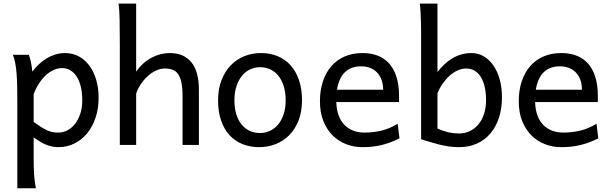

<svg xmlns="http://www.w3.org/2000/svg" viewBox="-20 -801 3375 1061"><path d="M166 -127Q190.9 -109.4 209.2 -97.9Q227.5 -86.4 242.7 -79.8Q257.8 -73.2 271.7 -70.8Q285.6 -68.4 302.7 -68.4Q328.6 -68.4 352.3 -80.6Q376 -92.8 394.3 -116Q412.6 -139.2 423.6 -172.1Q434.6 -205.1 434.6 -246.6Q434.6 -287.1 427 -320.1Q419.4 -353 404.8 -376.2Q390.1 -399.4 369.4 -412.1Q348.6 -424.8 322.3 -424.8Q301.3 -424.8 279.3 -415.5Q257.3 -406.2 236.6 -388.2Q215.8 -370.1 197.8 -343Q179.7 -315.9 166 -280.8ZM139.2 -498Q144.5 -485.4 149.9 -462.2Q155.3 -439 158.7 -405.3Q175.8 -427.7 196 -446.8Q216.3 -465.8 239 -479.2Q261.7 -492.7 286.9 -500.2Q312 -507.8 339.4 -507.8Q380.9 -507.8 415.3 -489.5Q449.7 -471.2 473.9 -438.2Q498 -405.3 511.5 -360.1Q524.9 -314.9 524.9 -261.2Q524.9 -198.7 507.3 -148.2Q489.7 -97.7 459.7 -62Q429.7 -26.4 389.2 -7.1Q348.6 12.2 302.7 12.2Q283.2 12.2 265.9 8.3Q248.5 4.4 232.2 -2.4Q215.8 -9.3 199.7 -19.3Q183.6 -29.3 166 -41.5V73.2Q166 102.5 166.7 126.2Q167.5 149.9 168.9 169.9Q170.4 189.9 172.9 206.8Q175.3 223.6 178.2 239.3H75.7V-236.8Q75.7 -282.2 75 -321Q74.2 -359.9 71.8 -392.3Q69.3 -424.8 64.5 -451.2Q59.6 -477.5 51.3 -498Z M988.8 0V-268.6Q988.8 -314.5 982.7 -344.2Q976.6 -374 964.4 -391.4Q952.1 -408.7 933.8 -415.5Q915.5 -422.4 891.1 -422.4Q864.7 -422.4 839.6 -409.9Q814.5 -397.5 793.5 -377.7Q772.5 -357.9 756.3 -333Q740.2 -308.1 732.4 -283.2V0H642.1V-551.8Q642.1 -630.9 641.1 -690.2Q640.1 -749.5 634.8 -781.2H732.4V-405.3Q768.6 -456.5 817.4 -482.2Q866.2 -507.8 918 -507.8Q996.1 -507.8 1037.6 -456.8Q1079.1 -405.8 1079.1 -305.2V0Z M1275.4 -246.6Q1275.4 -204.1 1285.6 -170.4Q1295.9 -136.7 1314.7 -113.5Q1333.5 -90.3 1359.4 -78.1Q1385.3 -65.9 1417 -65.9Q1446.3 -65.9 1472.2 -78.1Q1498 -90.3 1517.3 -113.5Q1536.6 -136.7 1547.6 -170.4Q1558.6 -204.1 1558.6 -246.6Q1558.6 -289.6 1548.3 -323.5Q1538.1 -357.4 1519.3 -381.1Q1500.5 -404.8 1474.4 -417.2Q1448.2 -429.7 1417 -429.7Q1387.2 -429.7 1361.3 -417.2Q1335.4 -404.8 1316.4 -381.1Q1297.4 -357.4 1286.4 -323.5Q1275.4 -289.6 1275.4 -246.6ZM1185.1 -246.6Q1185.1 -309.6 1204.1 -358.2Q1223.1 -406.7 1255.4 -440.2Q1287.6 -473.6 1330.6 -490.7Q1373.5 -507.8 1421.9 -507.8Q1472.2 -507.8 1513.9 -490.7Q1555.7 -473.6 1585.7 -440.2Q1615.7 -406.7 1632.3 -358.2Q1648.9 -309.6 1648.9 -246.6Q1648.9 -183.6 1629.9 -135.3Q1610.8 -86.9 1578.6 -54.2Q1546.4 -21.5 1503.4 -4.6Q1460.4 12.2 1412.1 12.2Q1361.8 12.2 1320.1 -4.6Q1278.3 -21.5 1248.3 -54.2Q1218.3 -86.9 1201.7 -135.3Q1185.1 -183.6 1185.1 -246.6Z M1838.4 -236.8Q1839.8 -193.8 1851.8 -162.1Q1863.8 -130.4 1884.5 -109.6Q1905.3 -88.9 1933.3 -78.6Q1961.4 -68.4 1994.6 -68.4Q2042 -68.4 2087.4 -79.1Q2132.8 -89.8 2177.7 -117.2L2187.5 -36.6Q2161.6 -23.4 2136.7 -14.2Q2111.8 -4.9 2086.9 1Q2062 6.8 2036.4 9.5Q2010.7 12.2 1982.4 12.2Q1935.5 12.2 1893.1 -4.2Q1850.6 -20.5 1818.4 -52.5Q1786.1 -84.5 1767.1 -131.8Q1748 -179.2 1748 -241.7Q1748 -302.2 1764.4 -351.3Q1780.8 -400.4 1811 -435.3Q1841.3 -470.2 1884.8 -489Q1928.2 -507.8 1982.4 -507.8Q2022.5 -507.8 2053.2 -498.3Q2084 -488.8 2106.4 -471.9Q2128.9 -455.1 2144 -432.6Q2159.2 -410.2 2168.2 -384.3Q2177.2 -358.4 2181.2 -330.3Q2185.1 -302.2 2185.1 -274.9V-255.9Q2185.1 -243.7 2184.6 -236.8ZM1975.1 -434.6Q1921.4 -434.6 1887.2 -403.1Q1853 -371.6 1842.3 -305.2H2097.2Q2097.2 -336.4 2088.1 -360.6Q2079.1 -384.8 2062.7 -401.4Q2046.4 -418 2023.9 -426.3Q2001.5 -434.6 1975.1 -434.6Z M2397.5 -781.2V-402.8Q2414.6 -425.3 2434.6 -444.3Q2454.6 -463.4 2477.8 -477.5Q2501 -491.7 2527.8 -499.8Q2554.7 -507.8 2585.4 -507.8Q2622.6 -507.8 2653.3 -489.7Q2684.1 -471.7 2706.5 -439.2Q2729 -406.7 2741.5 -361.8Q2753.9 -316.9 2753.9 -263.7Q2753.9 -200.7 2737.1 -149.9Q2720.2 -99.1 2689.5 -63Q2658.7 -26.9 2615 -7.3Q2571.3 12.2 2517.1 12.2Q2487.3 12.2 2459.5 8.1Q2431.6 3.9 2405.5 -2.7Q2379.4 -9.3 2355 -16.8Q2330.6 -24.4 2307.1 -31.7V-609.4Q2307.1 -640.6 2306.4 -672.1Q2305.7 -703.6 2304.2 -732.2Q2302.7 -760.7 2299.8 -781.2ZM2397.5 -90.3Q2415.5 -83 2430.4 -77.9Q2445.3 -72.8 2459.5 -69.6Q2473.6 -66.4 2487.5 -64.9Q2501.5 -63.5 2517.1 -63.5Q2549.3 -63.5 2576.7 -76.7Q2604 -89.8 2623.8 -113.8Q2643.6 -137.7 2654.8 -171.6Q2666 -205.6 2666 -246.6Q2666 -287.1 2658.7 -319.8Q2651.4 -352.5 2637.5 -375.2Q2623.5 -397.9 2603 -410.2Q2582.5 -422.4 2556.2 -422.4Q2533.2 -422.4 2510.3 -412.4Q2487.3 -402.3 2466.6 -384.3Q2445.8 -366.2 2427.7 -341.1Q2409.7 -315.9 2397.5 -285.6Z M2937 -236.8Q2938.5 -193.8 2950.4 -162.1Q2962.4 -130.4 2983.2 -109.6Q3003.9 -88.9 3032 -78.6Q3060.1 -68.4 3093.3 -68.4Q3140.6 -68.4 3186 -79.1Q3231.4 -89.8 3276.4 -117.2L3286.1 -36.6Q3260.3 -23.4 3235.4 -14.2Q3210.4 -4.9 3185.5 1Q3160.6 6.8 3135 9.5Q3109.4 12.2 3081.1 12.2Q3034.2 12.2 2991.7 -4.2Q2949.2 -20.5 2917 -52.5Q2884.8 -84.5 2865.7 -131.8Q2846.7 -179.2 2846.7 -241.7Q2846.7 -302.2 2863 -351.3Q2879.4 -400.4 2909.7 -435.3Q2939.9 -470.2 2983.4 -489Q3026.9 -507.8 3081.1 -507.8Q3121.1 -507.8 3151.9 -498.3Q3182.6 -488.8 3205.1 -471.9Q3227.5 -455.1 3242.7 -432.6Q3257.8 -410.2 3266.8 -384.3Q3275.9 -358.4 3279.8 -330.3Q3283.7 -302.2 3283.7 -274.9V-255.9Q3283.7 -243.7 3283.2 -236.8ZM3073.7 -434.6Q3020 -434.6 2985.8 -403.1Q2951.7 -371.6 2940.9 -305.2H3195.8Q3195.8 -336.4 3186.8 -360.6Q3177.7 -384.8 3161.4 -401.4Q3145 -418 3122.6 -426.3Q3100.1 -434.6 3073.7 -434.6Z"/></svg>

Font: Andika Viet
Style: Regular
Weight: 400
Designer: Victor Gaultney, Annie Olsen, Julie Remington, Don Collingsworth, Eric Hays, Becca Hirsbrunner
Foundry: SIL International
Version: Version 5.000